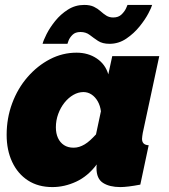

<svg xmlns="http://www.w3.org/2000/svg" viewBox="-20 -750 686 780"><path d="M193 10Q135 10 93.5 -17Q52 -44 29.5 -92Q7 -140 7 -202Q7 -270 29.5 -330.5Q52 -391 92 -437Q132 -483 183 -509.5Q234 -536 291 -536Q338 -536 373 -512.5Q408 -489 420 -448L436 -522H627L560 -210Q559 -203 558 -197Q557 -191 557 -186Q557 -161 584 -160L550 0Q524 5 503.5 7.5Q483 10 469 10Q425 10 398.5 -7Q372 -24 372 -67Q372 -70 372 -72.5Q372 -75 372.5 -77.5Q373 -80 373 -82Q337 -34 289.5 -12Q242 10 193 10ZM279 -150Q291 -150 302 -153.5Q313 -157 324 -163.5Q335 -170 346.5 -180.5Q358 -191 370 -204L390 -298Q387 -321 377 -338.5Q367 -356 352 -366Q337 -376 319 -376Q298 -376 278 -364.5Q258 -353 242 -333Q226 -313 216.5 -287Q207 -261 207 -233Q207 -208 215.5 -189.5Q224 -171 240 -160.5Q256 -150 279 -150ZM425 -572Q396 -572 378 -584Q360 -596 344.5 -608Q329 -620 307 -620Q286 -620 274.5 -608.5Q263 -597 258.5 -585Q254 -573 254 -572H153Q156 -585 169 -611Q182 -637 204 -664.5Q226 -692 256 -711Q286 -730 322 -730Q346 -730 361.5 -722.5Q377 -715 388.5 -704.5Q400 -694 412 -686.5Q424 -679 440 -679Q461 -679 473.5 -691Q486 -703 492 -716Q498 -729 498 -730H598Q596 -721 583 -696Q570 -671 547 -642.5Q524 -614 493 -593Q462 -572 425 -572Z"/></svg>

Font: Raleway Thin Black
Style: Italic
Weight: 900
Italic angle: -12°
Version: Version 4.026